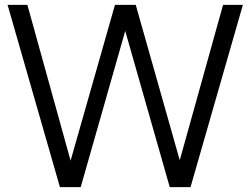

<svg xmlns="http://www.w3.org/2000/svg" viewBox="-20 -765 1024 785"><path d="M11 -745H92L277 -78H260L450 -745H535L724 -78H706L892 -745H973L759 0H674L483 -670H501L310 0H225Z"/></svg>

Font: Trafiko Sans Variable
Style: Regular
Weight: 400
Designer: Gumpita Rahayu / Trafiko
Foundry: Tokotype / Trafiko
Version: Version 0.001;FEAKit 1.0